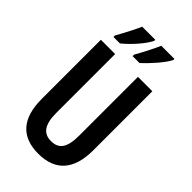

<svg xmlns="http://www.w3.org/2000/svg" viewBox="-283 -1020 1113 1113"><g transform="rotate(45 273.5 -463.5)"><path d="M443 -928V-937H335C324 -909 291 -844 260 -789V-777H317C358 -814 423 -886 443 -928ZM286 -928V-937H179C166 -907 135 -846 103 -789V-777H156C208 -819 265 -884 286 -928ZM485 -231V-714H367V-232C367 -132 337 -94 274 -94C213 -94 180 -133 180 -231V-714H63V-229C63 -67 137 10 273 10C411 10 485 -68 485 -231Z"/></g></svg>

Font: Noto Sans Georgian ExtraCondensed SemiBold
Style: Regular
Weight: 600
Width: 2
Designer: Monotype Design Team, Akaki Razmadze
Foundry: Google LLC
Version: Version 2.005